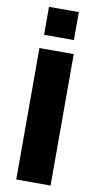

<svg xmlns="http://www.w3.org/2000/svg" viewBox="-101 -971 515 1014"><g transform="rotate(10 156.0 -464.0)"><path d="M64 0V-705H248V0ZM76 -778V-928H236V-778Z"/></g></svg>

Font: Nunito Sans 12pt Black
Style: Regular
Weight: 900
Designer: Vernon Adams
Foundry: Vernon Adams
Version: Version 3.101;gftools[0.9.27]